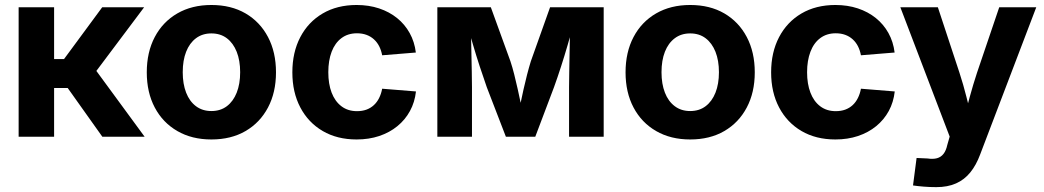

<svg xmlns="http://www.w3.org/2000/svg" viewBox="-20 -559 4267 785"><path d="M56.2 0V-529.3H201.2V-317.4H241.7L397.9 -529.3H569.3L374 -269L571.3 0H398.4L256.8 -199.2H201.2V0Z M844.2 11.2Q764.6 11.2 705.1 -23.2Q645.5 -57.6 612.8 -119.4Q580.1 -181.2 580.1 -263.2Q580.1 -345.7 612.8 -407.7Q645.5 -469.7 705.1 -504.2Q764.6 -538.6 844.2 -538.6Q924.8 -538.6 983.9 -504.2Q1043 -469.7 1075.7 -407.7Q1108.4 -345.7 1108.4 -263.2Q1108.4 -181.2 1075.7 -119.4Q1043 -57.6 983.9 -23.2Q924.8 11.2 844.2 11.2ZM844.2 -105Q881.3 -105 907.5 -124.8Q933.6 -144.5 947.8 -180.2Q961.9 -215.8 961.9 -263.7Q961.9 -311.5 947.8 -347.2Q933.6 -382.8 907.5 -402.6Q881.3 -422.4 844.2 -422.4Q807.6 -422.4 781.2 -402.6Q754.9 -382.8 741 -347.4Q727.1 -312 727.1 -263.7Q727.1 -215.8 741 -180.2Q754.9 -144.5 781.2 -124.8Q807.6 -105 844.2 -105Z M1438 11.2Q1358.4 11.2 1299.3 -23.4Q1240.2 -58.1 1207.8 -119.9Q1175.3 -181.6 1175.3 -263.2Q1175.3 -345.2 1207.8 -407.2Q1240.2 -469.2 1299.3 -503.9Q1358.4 -538.6 1438 -538.6Q1487.8 -538.6 1529.8 -524.7Q1571.8 -510.7 1603.5 -485.1Q1635.3 -459.5 1655 -423.8Q1674.8 -388.2 1680.2 -344.2L1542.5 -333Q1538.6 -353.5 1530.3 -369.9Q1522 -386.2 1508.8 -398.2Q1495.6 -410.2 1478.3 -416.5Q1460.9 -422.9 1439.5 -422.9Q1402.3 -422.9 1376 -403.1Q1349.6 -383.3 1335.9 -347.4Q1322.3 -311.5 1322.3 -263.7Q1322.3 -215.8 1335.9 -180.2Q1349.6 -144.5 1376 -124.5Q1402.3 -104.5 1439.5 -104.5Q1460.9 -104.5 1478.3 -110.8Q1495.6 -117.2 1508.5 -129.2Q1521.5 -141.1 1530 -158.2Q1538.6 -175.3 1542.5 -196.3L1680.7 -185.1Q1675.8 -141.1 1656.2 -105.2Q1636.7 -69.3 1604.7 -43.2Q1572.8 -17.1 1530.5 -2.9Q1488.3 11.2 1438 11.2Z M1768.1 0V-529.3H1986.8L2066.9 -308.6Q2075.2 -283.7 2082.5 -254.4Q2089.8 -225.1 2096.7 -194.6Q2103.5 -164.1 2109.4 -135.5Q2115.2 -106.9 2120.1 -83H2097.2Q2102.1 -106.4 2107.9 -135Q2113.8 -163.6 2120.6 -194.1Q2127.4 -224.6 2135 -253.9Q2142.6 -283.2 2150.4 -308.6L2229 -529.3H2448.2V0H2306.6V-202.1Q2306.6 -232.4 2307.4 -265.4Q2308.1 -298.3 2308.6 -332.5Q2309.1 -366.7 2309.8 -400.6Q2310.5 -434.6 2311 -466.8H2326.2Q2314.5 -421.9 2301.3 -376.5Q2288.1 -331.1 2273.9 -287.1Q2259.8 -243.2 2245.1 -202.6L2168.5 0H2048.3L1970.2 -202.6Q1955.6 -244.1 1941.2 -288.1Q1926.8 -332 1913.6 -377.2Q1900.4 -422.4 1888.7 -466.8H1905.3Q1905.8 -435.5 1906.2 -401.6Q1906.7 -367.7 1907.5 -333.5Q1908.2 -299.3 1908.9 -266.1Q1909.7 -232.9 1909.7 -202.1V0Z M2801.8 11.2Q2722.2 11.2 2662.6 -23.2Q2603 -57.6 2570.3 -119.4Q2537.6 -181.2 2537.6 -263.2Q2537.6 -345.7 2570.3 -407.7Q2603 -469.7 2662.6 -504.2Q2722.2 -538.6 2801.8 -538.6Q2882.3 -538.6 2941.4 -504.2Q3000.5 -469.7 3033.2 -407.7Q3065.9 -345.7 3065.9 -263.2Q3065.9 -181.2 3033.2 -119.4Q3000.5 -57.6 2941.4 -23.2Q2882.3 11.2 2801.8 11.2ZM2801.8 -105Q2838.9 -105 2865 -124.8Q2891.1 -144.5 2905.3 -180.2Q2919.4 -215.8 2919.4 -263.7Q2919.4 -311.5 2905.3 -347.2Q2891.1 -382.8 2865 -402.6Q2838.9 -422.4 2801.8 -422.4Q2765.1 -422.4 2738.8 -402.6Q2712.4 -382.8 2698.5 -347.4Q2684.6 -312 2684.6 -263.7Q2684.6 -215.8 2698.5 -180.2Q2712.4 -144.5 2738.8 -124.8Q2765.1 -105 2801.8 -105Z M3395.5 11.2Q3315.9 11.2 3256.8 -23.4Q3197.8 -58.1 3165.3 -119.9Q3132.8 -181.6 3132.8 -263.2Q3132.8 -345.2 3165.3 -407.2Q3197.8 -469.2 3256.8 -503.9Q3315.9 -538.6 3395.5 -538.6Q3445.3 -538.6 3487.3 -524.7Q3529.3 -510.7 3561 -485.1Q3592.8 -459.5 3612.5 -423.8Q3632.3 -388.2 3637.7 -344.2L3500 -333Q3496.1 -353.5 3487.8 -369.9Q3479.5 -386.2 3466.3 -398.2Q3453.1 -410.2 3435.8 -416.5Q3418.5 -422.9 3397 -422.9Q3359.9 -422.9 3333.5 -403.1Q3307.1 -383.3 3293.5 -347.4Q3279.8 -311.5 3279.8 -263.7Q3279.8 -215.8 3293.5 -180.2Q3307.1 -144.5 3333.5 -124.5Q3359.9 -104.5 3397 -104.5Q3418.5 -104.5 3435.8 -110.8Q3453.1 -117.2 3466.1 -129.2Q3479 -141.1 3487.5 -158.2Q3496.1 -175.3 3500 -196.3L3638.2 -185.1Q3633.3 -141.1 3613.8 -105.2Q3594.2 -69.3 3562.3 -43.2Q3530.3 -17.1 3488 -2.9Q3445.8 11.2 3395.5 11.2Z M3712.9 199.2 3727.5 86.9 3772 88.9Q3794.9 92.3 3811 87.9Q3827.1 83.5 3837.6 70.1Q3848.1 56.6 3853 33.7L3862.8 -0.5L3661.1 -529.3H3814.5L3902.8 -261.7Q3918.9 -212.4 3931.2 -163.3Q3943.4 -114.3 3956.5 -63H3918.9Q3931.6 -114.3 3945.1 -163.6Q3958.5 -212.9 3974.6 -261.7L4065.4 -529.3H4216.8L3987.3 72.8Q3971.2 116.2 3947 146Q3922.9 175.8 3888.7 190.9Q3854.5 206.1 3808.1 206.1Q3782.2 206.1 3757.3 204.1Q3732.4 202.1 3712.9 199.2Z"/></svg>

Font: Inter 24pt
Style: Bold
Weight: 700
Designer: Rasmus Andersson
Foundry: rsms
Version: Version 4.001;git-66647c0bb